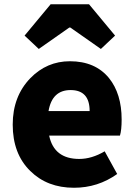

<svg xmlns="http://www.w3.org/2000/svg" viewBox="-20 -872 636 906"><path d="M123 -65Q40 -146 40 -284Q40 -417 123 -503Q201 -583 310 -583Q429 -583 494 -504Q554 -430 554 -308Q554 -258 546 -232H212Q235 -122 354 -122Q413 -122 474 -158L533 -51Q442 14 329 14Q203 14 123 -65ZM403 -348Q403 -447 313 -447Q226 -447 209 -348ZM219 -852H400L523 -704L456 -641L312 -742H307L163 -641L96 -704Z"/></svg>

Font: KaiGen Gothic KR Heavy
Style: Heavy
Weight: 900
Designer: Ryoko NISHIZUKA  (kana & ideographs); Paul D. Hunt (Latin, Greek & Cyrillic); Wenlong ZHANG  (bopomofo); Sandoll Communi
Foundry: Adobe Systems Incorporated
Version: Version 1.002 March 28, 2018